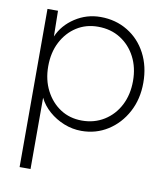

<svg xmlns="http://www.w3.org/2000/svg" viewBox="-84 -602 781 899"><g transform="rotate(10 306.0 -152.0)"><path d="M70 227V-525H120L122 -403Q146 -459 201 -495Q256 -531 322 -531Q394 -531 451 -496.5Q508 -462 540 -401Q572 -340 572 -262Q572 -184 539 -122.5Q506 -61 450 -25.5Q394 10 325 10Q282 10 242 -6Q202 -22 170.5 -49.5Q139 -77 122 -112V227ZM319 -38Q378 -38 424.5 -67Q471 -96 497 -146.5Q523 -197 523 -262Q523 -326 497 -376Q471 -426 425 -455Q379 -484 318 -484Q261 -484 216.5 -455.5Q172 -427 146 -377Q120 -327 120 -261Q120 -197 146 -146.5Q172 -96 216.5 -67Q261 -38 319 -38Z"/></g></svg>

Font: Readex Pro ExtraLight
Style: Regular
Weight: 200
Designer: Bonnie Shaver-Troup, Thomas Jockin
Foundry: Lexend
Version: Version 1.203; ttfautohint (v1.8.3)